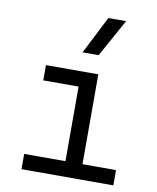

<svg xmlns="http://www.w3.org/2000/svg" viewBox="-88 -863 761 931"><g transform="rotate(10 293.0 -397.5)"><path d="M82 0H534.2V-75.2H369.1V-517.6H111.3V-442.4H285.2V-75.2H82ZM275.4 -609.4H354.5L457 -794.9H369.6Z"/></g></svg>

Font: Cascadia Mono PL SemiLight
Style: Regular
Weight: 350
Monospace: yes
Designer: Aaron Bell
Foundry: Saja Typeworks
Version: Version 2404.023